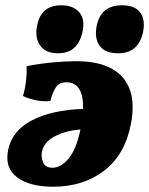

<svg xmlns="http://www.w3.org/2000/svg" viewBox="-20 -699 565 728"><path d="M181 9Q92 9 44.5 -27Q-3 -63 11 -131Q26 -204 101.5 -243Q177 -282 295 -286Q297 -387 232 -387Q204 -387 191.5 -367.5Q179 -348 171 -316Q145 -313 116 -319Q87 -325 67 -335Q75 -361 78.5 -390.5Q82 -420 81 -448Q131 -458 181.5 -462.5Q232 -467 266 -467Q339 -467 385 -447.5Q431 -428 454 -394.5Q477 -361 481.5 -318Q486 -275 476 -227Q453 -111 374 -51Q295 9 181 9ZM139 -124Q135 -105 143 -84Q151 -63 179 -63Q211 -63 240 -97.5Q269 -132 285 -208Q230 -204 188.5 -182.5Q147 -161 139 -124ZM428 -497Q379 -497 358.5 -524.5Q338 -552 346 -598Q354 -640 378.5 -659.5Q403 -679 442 -679Q492 -679 512 -651Q532 -623 522 -576Q505 -497 428 -497ZM200 -497Q152 -497 131.5 -527.5Q111 -558 121 -604Q137 -679 212 -679Q258 -679 281 -652Q304 -625 292 -574Q283 -537 260.5 -517Q238 -497 200 -497Z"/></svg>

Font: Vollkorn Black
Style: Italic
Weight: 900
Italic angle: -11°
Designer: Friedrich Althausen
Foundry: Friedrich Althausen
Version: Version 5.000; ttfautohint (v1.8.3)